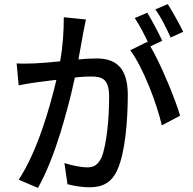

<svg xmlns="http://www.w3.org/2000/svg" viewBox="-20 -874 940 936"><path d="M873 -719C856 -755 821 -817 798 -854L737 -828C766 -790 792 -734 812 -691L873 -719ZM858 -310C846 -352 823 -412 798 -472L793 -483C768 -543 739 -604 713 -648L771 -675C753 -714 720 -776 698 -812L637 -786C659 -753 686 -703 703 -664C702 -666 698 -668 698 -670L615 -629C678 -545 744 -370 769 -263L858 -310ZM345 -496C378 -500 406 -501 425 -501C482 -501 512 -486 512 -400C512 -296 500 -169 475 -106C456 -68 436 -58 404 -58C379 -58 331 -67 294 -79L309 24C339 32 380 39 415 39C475 39 523 21 553 -48C591 -132 603 -293 603 -411C603 -551 538 -589 451 -589C431 -589 399 -588 363 -584C363 -587 364 -591 364 -594L366 -605C373 -645 381 -684 385 -710C390 -732 394 -758 399 -779L291 -790C291 -725 287 -649 273 -575C223 -570 177 -566 148 -565C118 -564 90 -563 61 -565L71 -458C95 -463 137 -470 160 -473C180 -476 214 -480 255 -485C223 -349 161 -133 71 2L165 42C210 -38 246 -135 276 -231L279 -242C288 -270 296 -299 303 -326L306 -336C322 -394 335 -449 345 -496Z"/></svg>

Font: Glow Sans SC Condensed Medium
Style: Regular
Weight: 600
Width: 3
Designer: Ryoko NISHIZUKA (kana, bopomofo & ideographs); Paul D. Hunt (Latin, Greek & Cyrillic); Sandoll Communications, Soo-young
Version: Version 0.93